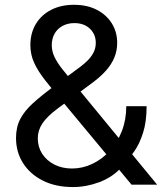

<svg xmlns="http://www.w3.org/2000/svg" viewBox="-20 -754 672 784"><path d="M277.8 9.8Q207 9.8 154.8 -16.6Q102.5 -43 74 -88.1Q45.4 -133.3 45.4 -190.9Q45.4 -235.4 63 -268.6Q80.6 -301.8 114.5 -332.5Q148.4 -363.3 197.3 -399.4L307.6 -481Q322.8 -492.2 337.4 -506.6Q352.1 -521 361.6 -539.1Q371.1 -557.1 371.1 -579.1Q371.1 -613.8 347.2 -636.7Q323.2 -659.7 283.7 -659.7Q256.8 -659.7 235.8 -648.4Q214.8 -637.2 203.1 -616.9Q191.4 -596.7 191.4 -569.8Q191.4 -544.9 202.4 -521.7Q213.4 -498.5 234.9 -471.2Q256.3 -443.8 287.1 -406.7L621.6 0H517.1L241.7 -331.5Q196.8 -385.3 166.3 -423.8Q135.7 -462.4 119.9 -496.6Q104 -530.8 104 -569.8Q104 -618.7 126.2 -655.8Q148.4 -692.9 188.5 -713.6Q228.5 -734.4 282.2 -734.4Q335.9 -734.4 375.5 -713.9Q415 -693.4 436.8 -658.2Q458.5 -623 458.5 -579.1Q458.5 -546.9 446.8 -518.8Q435.1 -490.7 413.3 -466.3Q391.6 -441.9 361.8 -419.4L216.3 -311.5Q171.9 -278.3 153.1 -250Q134.3 -221.7 134.3 -189Q134.3 -153.8 152.3 -126Q170.4 -98.1 202.1 -82Q233.9 -65.9 273.9 -65.9Q316.9 -65.9 356.7 -84.7Q396.5 -103.5 427.7 -137.5Q459 -171.4 477.3 -218Q495.6 -264.6 495.6 -320.3H578.6Q578.6 -256.8 564.2 -211.9Q549.8 -167 529.3 -137.5Q508.8 -107.9 489.7 -89.4L472.7 -67.4Q438 -29.8 385 -10Q332 9.8 277.8 9.8Z"/></svg>

Font: Inter 20pt
Style: Regular
Weight: 400
Version: Version 4.001;git-66647c0bb